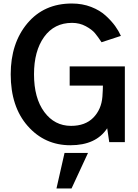

<svg xmlns="http://www.w3.org/2000/svg" viewBox="-20 -810 785 1094"><path d="M41 -386.7Q41 -563.5 135.7 -676.8Q230.5 -790 389.6 -790Q449.2 -790 499.5 -770.5Q549.8 -751 583 -720.2Q616.2 -689.5 636.2 -661.6Q656.2 -633.8 668.9 -605.5L558.6 -569.3Q538.1 -600.6 521 -621.1Q503.9 -641.6 468.8 -660.6Q433.6 -679.7 390.6 -679.7Q289.1 -679.7 231.4 -599.6Q173.8 -519.5 173.8 -386.7Q173.8 -251 232.4 -171.9Q291 -92.8 384.8 -92.8Q465.8 -92.8 511.7 -139.6Q557.6 -186.5 563.5 -258.8Q566.4 -302.7 566.4 -322.3H377V-431.6H691.4V0H602.5L590.8 -79.1Q527.3 17.6 380.9 17.6Q234.4 17.6 137.7 -92.3Q41 -202.1 41 -386.7ZM301.8 263.7 347.7 61.5H481.4L387.7 263.7Z"/></svg>

Font: Gothic A1
Style: Bold
Weight: 700
Version: Version 2.50